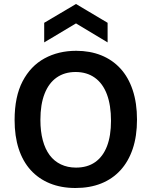

<svg xmlns="http://www.w3.org/2000/svg" viewBox="-20 -927 758 960"><path d="M357 13Q286 13 229.5 -10Q173 -33 133.5 -76.5Q94 -120 73.5 -183Q53 -246 53 -327Q53 -444 93 -520.5Q133 -597 202.5 -635Q272 -673 361 -673Q430 -673 486 -650.5Q542 -628 582 -584.5Q622 -541 643.5 -476.5Q665 -412 665 -329Q665 -246 643.5 -182.5Q622 -119 582 -75.5Q542 -32 485.5 -9.5Q429 13 357 13ZM360 -89Q417 -89 456 -116.5Q495 -144 515 -196Q535 -248 535 -323Q535 -401 514.5 -455.5Q494 -510 454 -538.5Q414 -567 358 -567Q303 -567 263.5 -539.5Q224 -512 203 -458.5Q182 -405 182 -328Q182 -270 194 -225.5Q206 -181 228.5 -151Q251 -121 284.5 -105Q318 -89 360 -89ZM201 -715V-813L360 -907L518 -813V-715L360 -810Z"/></svg>

Font: Bricolage Grotesque 16pt SemiBold
Style: Regular
Weight: 600
Version: Version 1.001;gftools[0.9.33.dev8+g029e19f]